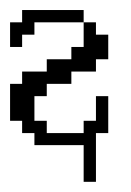

<svg xmlns="http://www.w3.org/2000/svg" viewBox="-20 -288 259 381"><path d="M146 72.8V0H48.3V-23.9H23.9V-48.3H0V-121.6H23.9V-146H72.8V-170.4H121.6V-194.8H146V-243.7H170.4V-219.2H194.8V-170.4H170.4V-146H121.6V-121.6H72.8V-97.2H48.3V-48.3H72.8V-23.9H146V-48.3H170.4V-97.2H194.8V-23.9H170.4V72.8ZM0 -194.8V-243.7H23.9V-268.1H146V-243.7H48.3V-219.2H23.9V-194.8Z"/></svg>

Font: FS Mondwest Regular
Style: Regular
Weight: 400
Designer: NZWStudios2024
Foundry: https://fontstruct.com
Version: Version 1.0